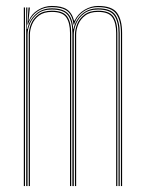

<svg xmlns="http://www.w3.org/2000/svg" viewBox="-20 -625 488 645"><path d="M386.2 0V-514Q386.2 -556 370.2 -578.5Q354.2 -601 309.2 -601Q280.5 -601 258.4 -584.5Q236.2 -568 229 -542.5H227Q223 -574.5 205.8 -587.8Q188.5 -601 154.2 -601Q126.2 -601 104.6 -585.6Q83 -570.2 74 -542.5H72L75.8 -600H80V-596.2L75.8 -555.5H76.8Q85.5 -577.8 107.4 -591.4Q129.2 -605 154.2 -605Q187 -605 204.4 -593.6Q221.8 -582.2 228.8 -555.5H230.5Q242 -579 263.9 -592Q285.8 -605 309.2 -605Q356.8 -605 373.5 -581.5Q390.2 -558 390.2 -514V0ZM60 0V-600H64V0ZM68 0V-600H72L70 -527.8H72Q77.8 -556.5 99.4 -576.8Q121 -597 154.2 -597Q190.2 -597 206.9 -581Q223.5 -565 226 -527.8H227Q232.8 -556.5 254.4 -576.8Q276 -597 309.2 -597Q353.2 -597 367.8 -574.6Q382.2 -552.2 382.2 -514V0H378.2V-514Q378.2 -552 364 -572.5Q349.8 -593 309.2 -593Q279.8 -593 261.9 -579Q244 -565 235.9 -545.4Q227.8 -525.8 227.8 -508.8V0H223.2V-514Q223.2 -552 209 -572.5Q194.8 -593 154.2 -593Q124.8 -593 106.8 -579Q88.8 -565 80.6 -545.4Q72.5 -525.8 72.5 -508.8V0ZM76.5 0V-508.8Q76.5 -525.8 84 -544.4Q91.5 -563 108.5 -576Q125.5 -589 154.2 -589Q192.2 -589 205.8 -569.6Q219.2 -550.2 219.2 -514V0H215.2V-514Q215.2 -548.2 202.6 -566.6Q190 -585 154.2 -585Q127.5 -585 111.2 -572.9Q95 -560.8 87.8 -543.1Q80.5 -525.5 80.5 -508.8V0ZM231.8 0V-508.8Q231.8 -525.8 239.2 -544.4Q246.8 -563 263.8 -576Q280.8 -589 309.2 -589Q347.2 -589 360.8 -569.6Q374.2 -550.2 374.2 -514V0H370.2V-514Q370.2 -548.2 357.6 -566.6Q345 -585 309.2 -585Q282.5 -585 266.4 -572.9Q250.2 -560.8 243 -543.1Q235.8 -525.5 235.8 -508.8V0Z"/></svg>

Font: Big Shoulders Inline Display Thin
Style: Regular
Weight: 100
Designer: Patric King
Foundry: XO Type Co
Version: Version 1.000